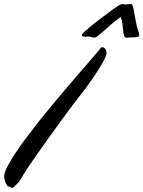

<svg xmlns="http://www.w3.org/2000/svg" viewBox="-88 -898 690 924"><path d="M291 -430.2Q274.4 -409.7 249.8 -376.2Q225.1 -342.8 197 -304.4Q168.9 -266.1 140.4 -226.1Q111.8 -186 87.6 -151.6Q63.5 -117.2 46.6 -92Q29.8 -66.9 24.9 -58.1Q11.2 -30.8 -2.4 -16.8Q-16.1 -2.9 -22 2.9Q-24.4 5.4 -25.9 5.6Q-27.3 5.9 -28.8 5.9Q-33.7 5.9 -37.6 2.9Q-41.5 0 -45.9 0Q-49.8 0 -53.7 -5.4Q-57.6 -10.7 -60.8 -18.3Q-64 -25.9 -65.9 -34.2Q-67.9 -42.5 -67.9 -48.8Q-67.9 -65.4 -54 -93.3Q-40 -121.1 -18.3 -154.5Q3.4 -188 30.3 -223.9Q57.1 -259.8 83 -293Q110.8 -329.1 144.5 -369.9Q178.2 -410.6 212.2 -450.9Q246.1 -491.2 278.3 -528.6Q310.5 -565.9 336.2 -595.5Q361.8 -625 377.9 -643.8Q394 -662.6 396 -666Q399.4 -670.9 404.8 -670.9Q411.6 -670.9 418.2 -663.3Q424.8 -655.8 424.8 -642.1Q424.8 -635.7 419.4 -623.3Q414.1 -610.8 404.8 -594.2Q395.5 -577.6 382.8 -557.9Q370.1 -538.1 355.2 -516.6Q340.3 -495.1 324 -473.1Q307.6 -451.2 291 -430.2ZM476.1 -867.2Q481.4 -870.1 488 -874.3Q494.6 -878.4 499 -878.4Q501.5 -878.4 509 -877.4Q516.6 -876.5 519 -876.5Q520.5 -876.5 527.1 -877.4Q533.7 -878.4 535.2 -878.4Q536.1 -878.4 541 -878.2Q545.9 -877.9 546.9 -876.5Q549.8 -872.1 551 -869.6Q552.2 -867.2 553.7 -859.4Q555.2 -851.6 558.1 -835.7Q561 -819.8 566.9 -789.1Q571.3 -764.6 576.7 -751.5Q582 -738.3 582 -730.5Q582 -726.1 581.1 -724.1Q580.6 -722.7 577.1 -721.4Q573.7 -720.2 568.8 -719.5Q564 -718.8 559.3 -718.5Q554.7 -718.3 551.8 -718.3Q543.5 -718.3 536.1 -717.8Q528.8 -717.3 522 -716.3Q513.2 -716.3 509.8 -725.3Q506.3 -734.4 504.9 -748.8Q503.4 -763.2 501.5 -781Q499.5 -798.8 493.2 -816.4Q474.1 -803.7 454.3 -786.9Q434.6 -770 417.2 -754.4Q399.9 -738.8 386.7 -728Q373.5 -717.3 367.2 -717.3Q365.2 -717.3 361.8 -717.8Q358.4 -718.3 355 -719Q351.6 -719.7 348.4 -720.2Q345.2 -720.7 343.8 -721.2Q342.3 -721.2 339.8 -721.7Q337.4 -722.2 335.9 -722.2Q333 -722.2 329.6 -721.7Q326.2 -721.2 322.8 -721.2Q316.9 -721.2 311.5 -722.4Q306.2 -723.6 306.2 -728Q306.2 -729 306.2 -730.2Q306.2 -731.4 307.1 -732.4Q308.6 -736.3 318.8 -745.8Q329.1 -755.4 344.7 -768.3Q360.4 -781.2 379.2 -795.7Q397.9 -810.1 416.3 -823.7Q434.6 -837.4 450.4 -848.9Q466.3 -860.4 476.1 -867.2Z"/></svg>

Font: Oregano
Style: Italic
Weight: 400
Italic angle: -12°
Designer: Astigmatic (AOETI)
Foundry: Astigmatic (AOETI)
Version: Version 1.000